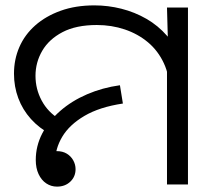

<svg xmlns="http://www.w3.org/2000/svg" viewBox="-20 -686 781 714"><path d="M170 -186Q126 -209 95 -243.5Q64 -278 48 -321Q32 -364 32 -412Q32 -465 52 -511Q72 -557 111 -591.5Q150 -626 205.5 -646Q261 -666 331 -666Q382 -666 431.5 -653.5Q481 -641 524.5 -616Q568 -591 601.5 -552.5Q635 -514 654 -463Q673 -412 673 -347L611 -344Q611 -404 589.5 -450.5Q568 -497 530.5 -528.5Q493 -560 444 -576.5Q395 -593 340 -593Q263 -593 212.5 -566.5Q162 -540 137 -497Q112 -454 112 -404Q112 -355 135 -312Q158 -269 201 -243L170 -186ZM601 -471 605 -511 601 -658H679V0H601ZM192 8Q170 8 152 -4Q134 -16 123.5 -38.5Q113 -61 113 -91Q113 -143 137 -189.5Q161 -236 204 -273.5Q247 -311 304 -335.5Q361 -360 426 -369L437 -301Q350 -288 294 -255Q238 -222 211.5 -177.5Q185 -133 185 -84Q185 -70 191.5 -56Q198 -42 206 -30L127 -64Q127 -93 145.5 -108.5Q164 -124 191 -124Q213 -124 228.5 -114.5Q244 -105 252.5 -89.5Q261 -74 261 -57Q261 -29 241.5 -10.5Q222 8 192 8Z"/></svg>

Font: odia115
Style: Regular
Weight: 400
Designer: Amélie Bonet and Sol Matas
Foundry: Google LLC
Version: Version 2.003